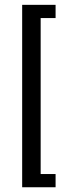

<svg xmlns="http://www.w3.org/2000/svg" viewBox="-20 -643 282 809"><path d="M73.4 -622.6H214.2V-566.9H151.3V90.3H214.2V146H73.4Z"/></svg>

Font: Playfair Micro SmCond SmLight
Style: Regular
Weight: 360
Width: 4
Designer: Claus Eggers Sørensen
Foundry: Claus Eggers Sørensen
Version: Version 2.100;Glyphs 3.2 (3219)